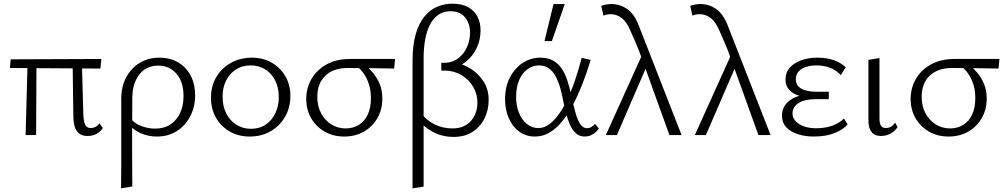

<svg xmlns="http://www.w3.org/2000/svg" viewBox="-20 -733 5454 1042"><path d="M119 0 130 -408H178L176 0ZM34 -364 38 -411 530 -413 525 -361ZM378 -108 374 -408H424L432 -117Q433 -87 437.5 -69.5Q442 -52 451 -45Q460 -38 473 -38Q485 -38 498 -44.5Q511 -51 520 -64L538 -38Q530 -25 518 -15.5Q506 -6 490.5 -0.5Q475 5 455 5Q427 5 410 -8Q393 -21 385.5 -46Q378 -71 378 -108Z M637 289Q638 228 638 166.5Q638 105 638 44Q638 -17 638 -76.5Q638 -136 638 -195Q638 -264 665.5 -314.5Q693 -365 739.5 -392.5Q786 -420 844 -420Q903 -420 946.5 -394.5Q990 -369 1014.5 -323Q1039 -277 1039 -215Q1039 -153 1012.5 -102Q986 -51 939.5 -21.5Q893 8 831 8Q784 8 741.5 -11Q699 -30 676 -64L693 -85Q715 -60 750.5 -47.5Q786 -35 822 -35Q871 -35 905.5 -58Q940 -81 958 -121Q976 -161 976 -211Q976 -289 937.5 -333Q899 -377 838 -377Q797 -377 766 -356.5Q735 -336 717 -297.5Q699 -259 698 -205Q698 -144 697.5 -91Q697 -38 697 9.5Q697 57 697 101.5Q697 146 697.5 189.5Q698 233 698 279Z M1334 8Q1274 8 1226.5 -19.5Q1179 -47 1152 -94.5Q1125 -142 1125 -202Q1125 -266 1154 -315Q1183 -364 1233.5 -392Q1284 -420 1348 -420Q1408 -420 1454.5 -393Q1501 -366 1528.5 -319.5Q1556 -273 1556 -212Q1556 -149 1527 -99Q1498 -49 1448.5 -20.5Q1399 8 1334 8ZM1342 -34Q1389 -34 1423 -57.5Q1457 -81 1475 -120Q1493 -159 1493 -206Q1493 -258 1473 -297Q1453 -336 1418.5 -357Q1384 -378 1340 -378Q1294 -378 1259.5 -355.5Q1225 -333 1206.5 -295Q1188 -257 1188 -208Q1188 -156 1208 -117Q1228 -78 1263 -56Q1298 -34 1342 -34Z M1848 8Q1788 8 1741.5 -19Q1695 -46 1668.5 -92Q1642 -138 1642 -196Q1642 -255 1670.5 -304.5Q1699 -354 1752.5 -383.5Q1806 -413 1881 -413H2124L2119 -361Q2055 -362 1991 -363Q1927 -364 1867 -364Q1789 -364 1745.5 -322Q1702 -280 1702 -207Q1702 -157 1722.5 -118.5Q1743 -80 1778 -58Q1813 -36 1856 -36Q1896 -36 1927 -55Q1958 -74 1975.5 -110.5Q1993 -147 1993 -200Q1993 -242 1982.5 -275Q1972 -308 1954.5 -333Q1937 -358 1914 -376L1958 -383Q1981 -365 2003.5 -338.5Q2026 -312 2040.5 -277.5Q2055 -243 2055 -198Q2055 -138 2027.5 -91Q2000 -44 1953.5 -18Q1907 8 1848 8Z M2219 289V-405Q2219 -490 2236.5 -549Q2254 -608 2284.5 -644.5Q2315 -681 2353.5 -697Q2392 -713 2435 -713Q2487 -713 2521 -694Q2555 -675 2571.5 -642.5Q2588 -610 2588 -567Q2588 -516 2566.5 -471.5Q2545 -427 2507 -397Q2469 -367 2417 -356L2453 -391Q2496 -385 2537 -358.5Q2578 -332 2605 -290Q2632 -248 2632 -190Q2632 -137 2610 -91.5Q2588 -46 2545.5 -18Q2503 10 2442 10Q2379 10 2328.5 -17.5Q2278 -45 2245 -89L2269 -115Q2296 -79 2339.5 -57.5Q2383 -36 2436 -36Q2480 -36 2510 -55Q2540 -74 2555.5 -106Q2571 -138 2571 -175Q2571 -222 2548.5 -261Q2526 -300 2487 -324Q2448 -348 2398 -350H2375V-392H2397Q2439 -394 2469.5 -418.5Q2500 -443 2515.5 -480Q2531 -517 2531 -556Q2531 -605 2504 -638.5Q2477 -672 2424 -672Q2385 -672 2357.5 -652Q2330 -632 2312.5 -597Q2295 -562 2287 -516Q2279 -470 2279 -418V280Z M2883 8Q2834 8 2797.5 -19Q2761 -46 2741 -92Q2721 -138 2721 -195Q2721 -262 2747.5 -313Q2774 -364 2817.5 -392Q2861 -420 2912 -420Q2953 -420 2981 -404.5Q3009 -389 3027.5 -362Q3046 -335 3058 -299Q3070 -263 3079 -222Q3091 -165 3102.5 -123.5Q3114 -82 3129 -59.5Q3144 -37 3166 -37Q3177 -37 3188.5 -43Q3200 -49 3209 -61L3230 -36Q3219 -18 3198.5 -5Q3178 8 3153 8Q3125 8 3105.5 -9.5Q3086 -27 3073 -56.5Q3060 -86 3050.5 -124Q3041 -162 3033 -203Q3023 -255 3007 -294.5Q2991 -334 2966.5 -356Q2942 -378 2904 -378Q2872 -378 2843.5 -358Q2815 -338 2798 -299.5Q2781 -261 2781 -206Q2781 -159 2796.5 -120.5Q2812 -82 2839.5 -60Q2867 -38 2902 -38Q2930 -38 2956 -55.5Q2982 -73 3007 -105.5Q3032 -138 3055 -185Q3078 -232 3098.5 -291Q3119 -350 3137 -419L3186 -408Q3164 -336 3139 -273Q3114 -210 3086 -158Q3058 -106 3026.5 -69Q2995 -32 2959.5 -12Q2924 8 2883 8ZM2935 -510 2984 -711H3045L2975 -510Z M3613 0 3470 -397Q3459 -429 3447.5 -458.5Q3436 -488 3424 -515Q3412 -542 3401 -567Q3380 -616 3353 -636Q3326 -656 3295 -656Q3284 -656 3273.5 -654Q3263 -652 3255 -648L3243 -701Q3255 -706 3269.5 -708.5Q3284 -711 3299 -711Q3344 -711 3382.5 -685Q3421 -659 3446 -596L3679 0ZM3268 0 3469 -445 3494 -384 3328 0Z M4096 0 3953 -397Q3942 -429 3930.5 -458.5Q3919 -488 3907 -515Q3895 -542 3884 -567Q3863 -616 3836 -636Q3809 -656 3778 -656Q3767 -656 3756.5 -654Q3746 -652 3738 -648L3726 -701Q3738 -706 3752.5 -708.5Q3767 -711 3782 -711Q3827 -711 3865.5 -685Q3904 -659 3929 -596L4162 0ZM3751 0 3952 -445 3977 -384 3811 0Z M4396 8Q4350 8 4310.5 -4.5Q4271 -17 4247.5 -42Q4224 -67 4224 -105Q4224 -159 4270 -191Q4316 -223 4406 -223V-202Q4358 -202 4321.5 -212Q4285 -222 4264 -244.5Q4243 -267 4243 -301Q4243 -339 4265.5 -365Q4288 -391 4327 -405.5Q4366 -420 4415 -420Q4467 -420 4505 -406.5Q4543 -393 4570 -368L4543 -325Q4521 -350 4488 -364Q4455 -378 4409 -378Q4380 -378 4355 -370Q4330 -362 4314.5 -345.5Q4299 -329 4299 -303Q4299 -269 4328.5 -252Q4358 -235 4414 -235H4478V-195H4414Q4344 -195 4312.5 -173Q4281 -151 4281 -117Q4281 -94 4298 -75.5Q4315 -57 4343.5 -47Q4372 -37 4409 -37Q4457 -37 4496 -50.5Q4535 -64 4560 -90L4580 -58Q4558 -31 4511 -11.5Q4464 8 4396 8Z M4760 5Q4727 5 4710 -16.5Q4693 -38 4693 -79V-408L4753 -418V-88Q4753 -63 4761.5 -50.5Q4770 -38 4788 -38Q4802 -38 4815 -45.5Q4828 -53 4838 -68L4851 -43Q4838 -22 4814 -8.5Q4790 5 4760 5Z M5128 8Q5068 8 5021.5 -19Q4975 -46 4948.5 -92Q4922 -138 4922 -196Q4922 -255 4950.5 -304.5Q4979 -354 5032.5 -383.5Q5086 -413 5161 -413H5404L5399 -361Q5335 -362 5271 -363Q5207 -364 5147 -364Q5069 -364 5025.5 -322Q4982 -280 4982 -207Q4982 -157 5002.5 -118.5Q5023 -80 5058 -58Q5093 -36 5136 -36Q5176 -36 5207 -55Q5238 -74 5255.5 -110.5Q5273 -147 5273 -200Q5273 -242 5262.5 -275Q5252 -308 5234.5 -333Q5217 -358 5194 -376L5238 -383Q5261 -365 5283.5 -338.5Q5306 -312 5320.5 -277.5Q5335 -243 5335 -198Q5335 -138 5307.5 -91Q5280 -44 5233.5 -18Q5187 8 5128 8Z"/></svg>

Font: Ysabeau Office Light
Style: Regular
Weight: 300
Designer: Christian Thalmann (Catharsis Fonts)
Version: Version 2.001;gftools[0.9.30]; featfreeze: tnum,lnum,ss02